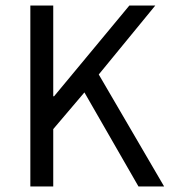

<svg xmlns="http://www.w3.org/2000/svg" viewBox="-20 -676 619 696"><path d="M90 0V-656H173V-327H176L449 -656H543L338 -406L575 0H482L286 -341L173 -208V0Z"/></svg>

Font: Pinyin1712
Style: Regular
Weight: 400
Version: Version 1